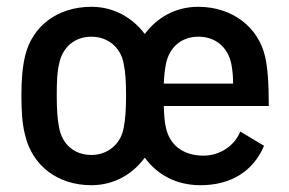

<svg xmlns="http://www.w3.org/2000/svg" viewBox="-20 -537 849 565"><path d="M249 8C316 8 371 -25 406 -73C442 -24 497 8 570 8C662 8 726 -35 757 -108L687 -150C671 -109 628 -79 579 -79C517 -79 478 -112 468 -163C464 -179 463 -199 462 -225H771C771 -298 767 -340 760 -371C740 -457 664 -517 563 -517C496 -517 442 -485 406 -437C370 -485 315 -517 249 -517C149 -517 75 -460 54 -373C46 -340 43 -302 43 -257C43 -212 45 -173 54 -139C75 -50 149 8 249 8ZM147 -256C147 -294 148 -326 154 -349C163 -396 198 -429 249 -429C299 -429 336 -396 344 -349C349 -327 351 -296 351 -256C351 -218 349 -185 344 -161C336 -115 299 -81 249 -81C198 -81 163 -113 154 -161C149 -185 147 -216 147 -256ZM462 -291C463 -313 465 -332 468 -347C477 -396 512 -429 564 -429C616 -429 652 -396 661 -347C664 -332 666 -312 666 -291Z"/></svg>

Font: Vanilla Cream DemiBold
Style: Regular
Weight: 600
Designer: Jeremy Tribby, Jinavaṁso
Foundry: Tribby Type
Version: Version 1.422;Glyphs 3.1.2 (3151)